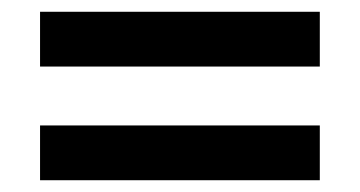

<svg xmlns="http://www.w3.org/2000/svg" viewBox="-20 -515 612 326"><path d="M48 -402V-495H523V-402ZM48 -209V-302H523V-209Z"/></svg>

Font: Noto Sans Bassa Vah SemiBold
Style: Regular
Weight: 600
Designer: Monotype Design Team
Foundry: Monotype Imaging Inc.
Version: Version 2.002; ttfautohint (v1.8.4.7-5d5b)